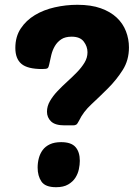

<svg xmlns="http://www.w3.org/2000/svg" viewBox="-20 -771 568 801"><path d="M235 -178Q277 -178 295 -157.5Q313 -137 313 -100Q313 -84 309 -65Q305 -46 294.5 -29.5Q284 -13 264.5 -1.5Q245 10 214 10Q169 10 153 -13.5Q137 -37 137 -72Q137 -92 142 -111Q147 -130 158 -145Q169 -160 188 -169Q207 -178 235 -178ZM310 -268Q303 -254 298 -251Q293 -248 285 -248H249Q210 -248 193 -264.5Q176 -281 176 -305Q176 -328 188.5 -349.5Q201 -371 220 -391Q239 -411 260.5 -430.5Q282 -450 301 -469.5Q320 -489 332.5 -509.5Q345 -530 345 -553Q345 -577 329.5 -597.5Q314 -618 279 -618Q252 -618 235.5 -607Q219 -596 209 -579Q199 -562 194 -541.5Q189 -521 185 -501Q183 -490 178.5 -486.5Q174 -483 156 -483Q95 -483 69.5 -504.5Q44 -526 44 -571Q44 -618 66.5 -652Q89 -686 125.5 -708Q162 -730 208.5 -740.5Q255 -751 303 -751Q360 -751 400.5 -736.5Q441 -722 467 -697.5Q493 -673 505.5 -640.5Q518 -608 518 -573Q518 -520 492 -479Q466 -438 431 -403Q396 -368 361.5 -336Q327 -304 310 -268Z"/></svg>

Font: PoetsenOne
Style: Regular
Weight: 400
Designer: Rodrigo Fuenzalida, Pablo Impallari
Foundry: Pablo Impallari, Rodrigo Fuenzalida
Version: Version 1.000; ttfautohint (v0.8) -G 200 -r 50